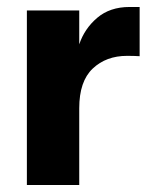

<svg xmlns="http://www.w3.org/2000/svg" viewBox="-20 -530 438 550"><path d="M57 0V-500H207V-403Q222 -448 258.5 -479Q295 -510 351 -510H380V-369Q365 -370 344 -370Q284 -370 245.5 -333.5Q207 -297 207 -220V0Z"/></svg>

Font: CBA Beacon Sans Extra Bold
Style: Regular
Weight: 800
Designer: Wei Huang
Foundry: Wei Huang
Version: Version 1.002